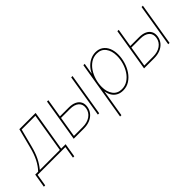

<svg xmlns="http://www.w3.org/2000/svg" viewBox="15 -1322 2298 2298"><g transform="rotate(-45 1164.5 -172.5)"><path d="M-44.4 153.3 -15.1 -22.5H34.7Q58.1 -47.4 78.1 -75.9Q98.1 -104.5 115 -137.9Q131.8 -171.4 145.8 -210Q159.7 -248.5 170.9 -293L234.9 -541H510.3L424.3 -22.5H499.5L470.2 153.3H447.8L473.1 0H3.4L-22 153.3ZM63 -22.5H401.9L483.9 -518.6H251.5L193.4 -293Q171.4 -206.1 140.1 -141.8Q108.9 -77.6 63 -22.5Z M677.2 -306.2H835.9Q894 -306.2 933.3 -287.4Q972.7 -268.6 990 -234.1Q1007.3 -199.7 999.5 -152.8Q991.7 -106 962.9 -71.5Q934.1 -37.1 888.7 -18.6Q843.3 0 785.2 0H613.8L703.1 -541H725.6L640.1 -22.5H788.6Q866.2 -22.5 916.5 -57.6Q966.8 -92.8 977.1 -152.8Q987.3 -213.4 949 -248.5Q910.6 -283.7 833 -283.7H673.3ZM1022.9 0 1112.3 -541H1134.8L1045.4 0Z M1194.8 204.1 1318.4 -541H1340.8L1317.4 -401.4H1319.8Q1340.3 -445.8 1373 -479Q1405.8 -512.2 1446.3 -530.5Q1486.8 -548.8 1530.8 -548.8Q1585.9 -548.8 1624.8 -521.7Q1663.6 -494.6 1684.1 -447Q1704.6 -399.4 1704.6 -336.4Q1704.6 -275.9 1686.5 -214.4Q1668.5 -152.8 1634 -101.8Q1599.6 -50.8 1551 -19.8Q1502.4 11.2 1441.4 11.2Q1396 11.2 1361.3 -7.1Q1326.7 -25.4 1304.9 -58.8Q1283.2 -92.3 1276.4 -136.7H1273.9L1217.3 204.1ZM1441.9 -11.2Q1497.6 -11.2 1542 -40.3Q1586.4 -69.3 1617.7 -116.9Q1648.9 -164.6 1665.5 -221.9Q1682.1 -279.3 1682.1 -335.9Q1682.1 -420.9 1642.3 -473.6Q1602.5 -526.4 1530.3 -526.4Q1474.1 -526.4 1429.7 -497.3Q1385.3 -468.3 1354 -420.7Q1322.8 -373 1306.2 -315.4Q1289.6 -257.8 1289.6 -201.2Q1289.6 -117.2 1329.3 -64.2Q1369.1 -11.2 1441.9 -11.2Z M1868.2 -306.2H2026.9Q2085 -306.2 2124.3 -287.4Q2163.6 -268.6 2180.9 -234.1Q2198.2 -199.7 2190.4 -152.8Q2182.6 -106 2153.8 -71.5Q2125 -37.1 2079.6 -18.6Q2034.2 0 1976.1 0H1804.7L1894 -541H1916.5L1831.1 -22.5H1979.5Q2057.1 -22.5 2107.4 -57.6Q2157.7 -92.8 2168 -152.8Q2178.2 -213.4 2139.9 -248.5Q2101.6 -283.7 2023.9 -283.7H1864.3ZM2213.9 0 2303.2 -541H2325.7L2236.3 0Z"/></g></svg>

Font: Inter 17pt Thin
Style: Italic
Weight: 250
Italic angle: -9.3988°
Version: Version 4.001;git-66647c0bb